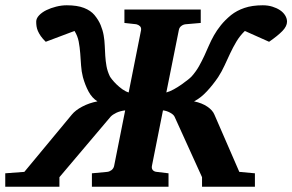

<svg xmlns="http://www.w3.org/2000/svg" viewBox="-58 -707 1107 727"><path d="M1028.8 -625Q1028.8 -607.9 1011.5 -589.8Q994.1 -571.8 960.9 -548.8L869.1 -589.8Q850.1 -571.3 837.2 -549.6Q824.2 -527.8 813.5 -504.9Q802.7 -481.9 792.2 -459Q781.7 -436 768.1 -415Q747.6 -384.8 724.6 -360.4Q701.7 -335.9 676.8 -323.2Q707 -316.9 727.1 -303.2Q747.1 -289.6 753.9 -272.9L848.1 -56.2L907.2 -50.8V0H707V-36.1L603 -265.1Q599.1 -273.4 585.9 -280.5Q572.8 -287.6 559.1 -289.1L517.1 -78.1Q515.6 -68.4 520.8 -62.7Q525.9 -57.1 535.2 -56.2L580.1 -50.8V0H290V-50.8L348.1 -56.2Q356.4 -57.1 364 -62.7Q371.6 -68.4 374 -78.1L416 -289.1Q396.5 -286.6 382.6 -280Q368.7 -273.4 360.8 -265.1L167 -36.1V0H-38.1V-50.8L34.2 -56.2L213.9 -272.9Q227.5 -289.6 253.2 -303.2Q278.8 -316.9 311 -323.2Q290.5 -335.9 277.3 -360.4Q264.2 -384.8 255.9 -415Q250.5 -436 249 -459Q247.6 -481.9 245.8 -504.9Q244.1 -527.8 240 -549.6Q235.8 -571.3 224.1 -589.8L115.2 -548.8Q103.5 -560.1 96.4 -570.3Q89.4 -580.6 85.4 -589.8Q81.5 -599.1 80.3 -607.7Q79.1 -616.2 79.1 -625Q79.1 -637.2 89.8 -648.7Q100.6 -660.2 117.4 -668.5Q134.3 -676.8 154.8 -681.9Q175.3 -687 194.8 -687Q234.4 -687 260 -677Q285.6 -667 299.8 -649.9Q315.4 -630.9 323.2 -611.8Q331.1 -592.8 334.5 -573.2Q337.9 -553.7 338.6 -534.4Q339.4 -515.1 340.6 -495.6Q341.8 -476.1 345.2 -456.8Q348.6 -437.5 357.9 -418Q359.9 -414.1 366.7 -405.5Q373.5 -397 383.5 -387.2Q393.6 -377.4 405.5 -368.9Q417.5 -360.4 429.2 -356.9L476.1 -592.8Q477.5 -602.5 471.9 -607.9Q466.3 -613.3 458 -615.2L413.1 -620.1V-670.9H702.1V-620.1L645 -615.2Q635.7 -614.3 628.2 -608.4Q620.6 -602.5 619.1 -592.8L571.8 -356.9Q585 -360.4 600.3 -368.9Q615.7 -377.4 629.6 -387.2Q643.6 -397 654.1 -405.5Q664.6 -414.1 668 -418Q684.6 -437 695.6 -456.5Q706.5 -476.1 715.6 -495.6Q724.6 -515.1 732.9 -534.4Q741.2 -553.7 752.2 -573.2Q763.2 -592.8 778.6 -611.8Q793.9 -630.9 816.9 -649.9Q838.4 -667 867.7 -677Q897 -687 937 -687Q956.5 -687 973.1 -681.9Q989.7 -676.8 1002.2 -668.5Q1014.6 -660.2 1021.7 -648.7Q1028.8 -637.2 1028.8 -625Z"/></svg>

Font: Charis SIL Cyr
Style: Bold Italic
Weight: 700
Italic angle: -11°
Foundry: SIL International
Version: Version 5.000